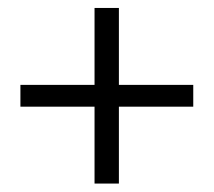

<svg xmlns="http://www.w3.org/2000/svg" viewBox="-20 -545 526 473"><path d="M212.9 -92.8V-282.2H30.3V-335.9H212.9V-525.4H272.9V-335.9H456.1V-282.2H272.9V-92.8Z"/></svg>

Font: Elstob 14pt
Style: Bold
Weight: 700
Designer: Peter S. Baker
Version: Version 1.015